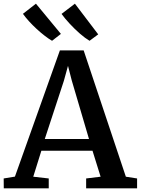

<svg xmlns="http://www.w3.org/2000/svg" viewBox="-29 -1022 764 1042"><path d="M52 -63.5 296 -748.5H425L654 -63L715 -53.5V0H438.5V-53.5L517 -63L473 -204H195.5L151.5 -63L235.5 -53.5V0H-8.5L-9 -53.5ZM454 -267.5 360.5 -585 340 -664.5 317.5 -583 214 -267.5ZM253 -801Q235.5 -811 213.8 -827.8Q192 -844.5 169.8 -865Q147.5 -885.5 128.2 -906.8Q109 -928 95.5 -947L166 -1002L301.5 -838L254 -801ZM456.5 -801Q433.5 -814.5 405 -839.2Q376.5 -864 349.8 -892.8Q323 -921.5 305 -946.5L377.5 -1002L504 -835.5L457.5 -801Z"/></svg>

Font: Merriweather SemiBold
Style: Regular
Weight: 600
Version: Version 2.100